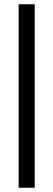

<svg xmlns="http://www.w3.org/2000/svg" viewBox="-20 -694 252 907"><path d="M68 -674H144V193H68Z"/></svg>

Font: Grenze Gotisch Medium
Style: Regular
Weight: 500
Designer: Renata Polastri
Foundry: Omnibus-Type
Version: Version 1.001